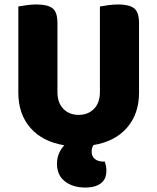

<svg xmlns="http://www.w3.org/2000/svg" viewBox="-20 -637 704 859"><path d="M602 -222Q602 -128 548.5 -66Q495 -4 398 12Q390 25 390 42Q390 62 404 74Q418 86 444 86H449Q452 95 454 105Q456 115 456 128Q456 142 451.5 155.5Q447 169 435.5 179.5Q424 190 406 196Q388 202 361 202Q306 202 270.5 174.5Q235 147 235 96Q235 69 244.5 48Q254 27 268 13Q170 -3 116 -65Q62 -127 62 -222V-608Q74 -610 97 -613.5Q120 -617 143 -617Q193 -617 215 -600Q237 -583 237 -534V-225Q237 -177 263.5 -150Q290 -123 332 -123Q374 -123 400.5 -150Q427 -177 427 -225V-608Q439 -610 462 -613.5Q485 -617 508 -617Q558 -617 580 -600Q602 -583 602 -534V-222Z"/></svg>

Font: Baloo Paaji 2 ExtraBold
Style: Regular
Weight: 800
Designer: Shuchita Grover, Noopur Datye and Ek Type
Foundry: Ek Type
Version: Version 1.640;hotconv 1.0.111;makeotfexe 2.5.65597; ttfautoh